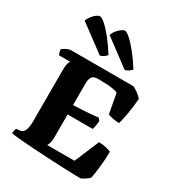

<svg xmlns="http://www.w3.org/2000/svg" viewBox="-228 -1134 1169 1272"><g transform="rotate(30 356.0 -497.5)"><path d="M582 0Q566 0 526.5 -1Q487 -2 434 -4.5Q381 -7 323 -10Q265 -13 209.5 -16.5Q154 -20 110.5 -24Q67 -28 43 -32Q43 -44 46 -55.5Q49 -67 51 -71L80 -74Q102 -76 113 -101Q124 -126 124 -169V-561Q124 -594 128 -609.5Q132 -625 136.5 -630Q141 -635 140 -635H54Q51 -640 47.5 -651Q44 -662 43 -675Q49 -681 61 -688Q73 -695 85.5 -699.5Q98 -704 103 -704H583Q601 -696 622.5 -680.5Q644 -665 656 -648Q651 -580 641 -527Q631 -474 623 -445Q602 -445 577.5 -449.5Q553 -454 536 -460L508 -611Q499 -618 463 -623.5Q427 -629 358 -629Q321 -629 310 -610Q299 -591 299 -561V-396Q338 -398 367.5 -399Q397 -400 425.5 -402.5Q454 -405 488 -409L503 -390Q499 -346 491 -324H299V-144Q299 -122 293.5 -104.5Q288 -87 283 -81H492L571 -269Q600 -269 627.5 -262.5Q655 -256 665 -251Q665 -194 658.5 -136Q652 -78 645 -42Q641 -35 627.5 -25Q614 -15 601 -7.5Q588 0 582 0ZM289 -768 86 -919Q93 -939 106.5 -956Q120 -973 135 -984Q150 -995 160 -995Q174 -995 201.5 -971Q229 -947 264.5 -903Q300 -859 337 -800Q332 -793 319 -783Q306 -773 289 -768ZM479 -768 277 -919Q283 -939 297 -956Q311 -973 326 -984Q341 -995 351 -995Q365 -995 393 -970Q421 -945 456.5 -901Q492 -857 528 -800Q522 -792 509 -782Q496 -772 479 -768Z"/></g></svg>

Font: Texturina Black
Style: Regular
Weight: 900
Designer: Guillermo Torres Carreño
Foundry: Omnibus-Type
Version: Version 1.002; ttfautohint (v1.8.3)